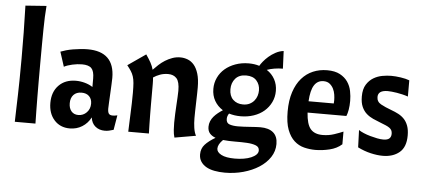

<svg xmlns="http://www.w3.org/2000/svg" viewBox="-59 -905 2768 1251"><g transform="rotate(5 1324.5 -279.5)"><path d="M197 -770Q194 -735 192.5 -698Q191 -661 190.5 -616.5Q190 -572 189.5 -517Q189 -462 189 -391Q189 -325 189 -271.5Q189 -218 189.5 -172Q190 -126 190.5 -84.5Q191 -43 192 0H57Q58 -52 59.5 -92Q61 -132 62 -175.5Q63 -219 64 -274.5Q65 -330 65 -414Q65 -499 64 -584.5Q63 -670 60 -760Z M417 12Q354 12 315.5 -31Q277 -74 277 -143Q277 -215 319 -258Q361 -301 431 -301Q460 -301 489 -293Q518 -285 541 -270V-326Q541 -373 523 -392Q505 -411 461 -411Q431 -411 397.5 -403.5Q364 -396 344 -385L313 -481Q328 -487 349 -493Q370 -499 394 -503Q418 -507 443 -509.5Q468 -512 489 -512Q665 -512 665 -340Q665 -325 663.5 -296Q662 -267 660.5 -235.5Q659 -204 657.5 -177Q656 -150 656 -139Q656 -116 663 -106Q670 -96 689 -96Q702 -96 719 -100L703 -4Q687 1 673.5 4Q660 7 646 7Q609 7 584 -13.5Q559 -34 554 -72Q534 -33 498 -10.5Q462 12 417 12ZM465 -80Q497 -80 519.5 -103Q542 -126 542 -161Q542 -191 524 -209Q506 -227 474 -227Q441 -227 422 -207Q403 -187 403 -152Q403 -119 419.5 -99.5Q436 -80 465 -80Z M872 -512Q892 -483 904 -461Q916 -439 922 -416Q937 -432 956 -449.5Q975 -467 996.5 -480.5Q1018 -494 1043 -503Q1068 -512 1095 -512Q1120 -512 1143.5 -503Q1167 -494 1185 -473Q1203 -452 1214 -416Q1225 -380 1225 -326Q1225 -312 1224.5 -285Q1224 -258 1223 -227.5Q1222 -197 1221.5 -169Q1221 -141 1221 -126Q1221 -93 1225.5 -62.5Q1230 -32 1241 -12L1102 12Q1095 -11 1093.5 -38Q1092 -65 1092 -85Q1092 -113 1093.5 -142.5Q1095 -172 1096.5 -199.5Q1098 -227 1099.5 -251.5Q1101 -276 1101 -294Q1101 -353 1081 -375Q1061 -397 1026 -397Q997 -397 972.5 -388Q948 -379 929 -366Q931 -347 931 -324Q931 -301 931 -271Q931 -225 931 -188Q931 -151 931.5 -119Q932 -87 932.5 -58.5Q933 -30 934 0H799Q800 -24 801 -54Q802 -84 803.5 -117.5Q805 -151 806 -186.5Q807 -222 807 -255Q807 -294 805 -318.5Q803 -343 797 -361.5Q791 -380 781 -395.5Q771 -411 755 -431Z M1768 -4Q1768 43 1742 82.5Q1716 122 1671.5 150.5Q1627 179 1569.5 195Q1512 211 1449 211Q1412 211 1380.5 205Q1349 199 1326.5 186Q1304 173 1291 153Q1278 133 1278 106Q1278 68 1301.5 42Q1325 16 1369 -10Q1346 -18 1331.5 -34Q1317 -50 1317 -78Q1317 -97 1324 -114Q1331 -131 1343 -145Q1355 -159 1370 -171Q1385 -183 1401 -193Q1366 -215 1346.5 -249Q1327 -283 1327 -327Q1327 -366 1343 -400Q1359 -434 1387.5 -458.5Q1416 -483 1456 -497.5Q1496 -512 1543 -512Q1562 -512 1579 -509.5Q1596 -507 1612 -502Q1618 -513 1632 -530.5Q1646 -548 1665.5 -565Q1685 -582 1710 -595.5Q1735 -609 1762 -612L1767 -497Q1739 -497 1712 -492.5Q1685 -488 1663 -480Q1697 -458 1715.5 -424Q1734 -390 1734 -348Q1734 -308 1717.5 -274Q1701 -240 1672.5 -215.5Q1644 -191 1604.5 -177.5Q1565 -164 1519 -164Q1479 -164 1443 -175Q1431 -158 1431 -139Q1431 -112 1453 -104.5Q1475 -97 1507 -97Q1525 -97 1545.5 -98Q1566 -99 1586 -100.5Q1606 -102 1624 -103Q1642 -104 1654 -104Q1709 -104 1738.5 -79Q1768 -54 1768 -4ZM1533 -432Q1487 -432 1462.5 -404Q1438 -376 1438 -334Q1438 -290 1463 -266Q1488 -242 1528 -242Q1553 -242 1571 -251Q1589 -260 1601 -274.5Q1613 -289 1618.5 -306.5Q1624 -324 1624 -342Q1624 -380 1601 -406Q1578 -432 1533 -432ZM1657 48Q1657 25 1634 16Q1611 7 1575.5 5Q1540 3 1498 3.5Q1456 4 1419 0Q1387 31 1387 59Q1387 82 1417 98Q1447 114 1506 114Q1536 114 1563.5 109.5Q1591 105 1612 96Q1633 87 1645 75Q1657 63 1657 48Z M1952 -226Q1957 -150 1983 -119.5Q2009 -89 2062 -89Q2102 -89 2137.5 -101Q2173 -113 2196 -123V-40Q2164 -11 2116 0.5Q2068 12 2023 12Q1986 12 1950 3Q1914 -6 1885.5 -31.5Q1857 -57 1839.5 -102.5Q1822 -148 1822 -222Q1822 -295 1840 -349.5Q1858 -404 1889.5 -440Q1921 -476 1963.5 -494Q2006 -512 2056 -512Q2107 -512 2139.5 -494.5Q2172 -477 2190.5 -450Q2209 -423 2215.5 -390Q2222 -357 2222 -326Q2222 -294 2217.5 -268Q2213 -242 2206 -226ZM2038 -439Q1999 -439 1977.5 -405.5Q1956 -372 1952 -300H2117Q2117 -304 2117.5 -310Q2118 -316 2118 -321Q2118 -337 2115 -357.5Q2112 -378 2103 -396Q2094 -414 2078.5 -426.5Q2063 -439 2038 -439Z M2458 -94Q2486 -94 2498 -105Q2510 -116 2510 -136Q2510 -149 2505.5 -158Q2501 -167 2491.5 -174Q2482 -181 2467 -187.5Q2452 -194 2431 -202Q2407 -211 2382.5 -222Q2358 -233 2338.5 -250Q2319 -267 2307 -294Q2295 -321 2295 -362Q2295 -410 2313.5 -439.5Q2332 -469 2359 -485Q2386 -501 2417 -506.5Q2448 -512 2474 -512Q2503 -512 2537 -507Q2571 -502 2594 -493V-387Q2577 -393 2558 -397.5Q2539 -402 2521 -405Q2503 -408 2487 -409.5Q2471 -411 2461 -411Q2397 -411 2397 -367Q2397 -336 2425 -320.5Q2453 -305 2494 -290Q2519 -281 2541 -269.5Q2563 -258 2579.5 -240.5Q2596 -223 2605.5 -197Q2615 -171 2615 -134Q2615 -58 2573 -23Q2531 12 2464 12Q2428 12 2385 2Q2342 -8 2300 -29L2296 -142Q2309 -133 2329 -124.5Q2349 -116 2372 -109.5Q2395 -103 2417.5 -98.5Q2440 -94 2458 -94Z"/></g></svg>

Font: Cantora One
Style: Regular
Weight: 400
Designer: Pablo Impallari, Rodrigo Fuenzalida
Foundry: Pablo Impallari
Version: Version 1.002; ttfautohint (v0.8) -G 200 -r 50